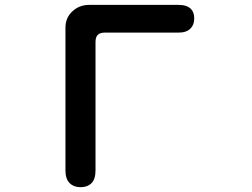

<svg xmlns="http://www.w3.org/2000/svg" viewBox="-20 -739 1040 792"><path d="M250 -36.1V-625Q250 -666 278.8 -692.4Q307.6 -718.8 346.7 -718.8H716.8Q751 -718.8 767.6 -702.1Q781.2 -688.5 781.2 -662.6Q781.2 -636.7 765.6 -621.1Q749 -604.5 716.8 -604.5H412.1Q392.6 -604.5 383.3 -595.2Q374 -585.9 374 -566.4V-36.1Q374 0 357.4 16.6Q340.8 33.2 312.5 33.2Q284.2 33.2 267.1 16.1Q250 -1 250 -36.1Z"/></svg>

Font: FakePearl
Style: SemiBold
Weight: 400
Version: Version 1.2